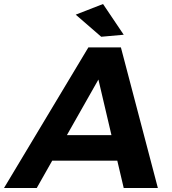

<svg xmlns="http://www.w3.org/2000/svg" viewBox="-77 -936 856 956"><path d="M539 0 507 -136H183L106 0H-57L363 -700H525L709 0ZM256 -263H478L413 -540ZM436 -916 539 -763 427 -753 300 -863Z"/></svg>

Font: Gontserrat SemiBold
Style: Italic
Weight: 600
Italic angle: -11.3°
Designer: Julieta Ulanovsky
Foundry: Julieta Ulanovsky
Version: Version 6.001